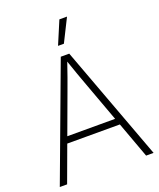

<svg xmlns="http://www.w3.org/2000/svg" viewBox="-168 -1041 949 1144"><g transform="rotate(-20 307.0 -469.5)"><path d="M9.8 0 280.8 -727.5H334.5L604.5 0H557.1L473.6 -228H140.1L56.2 0ZM155.3 -269H458.5L365.7 -522Q352.1 -558.6 337.9 -598.4Q323.7 -638.2 307.1 -687Q290.5 -638.2 276.4 -598.4Q262.2 -558.6 248.5 -522ZM287.6 -793.9 349.1 -939.5H397.5L324.7 -793.9Z"/></g></svg>

Font: Inter Display ExtraLight
Style: Regular
Weight: 200
Designer: Rasmus Andersson
Foundry: rsms
Version: Version 4.000;git-a52131595